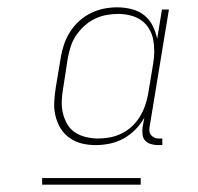

<svg xmlns="http://www.w3.org/2000/svg" viewBox="-20 -713 540 524"><path d="M241 -317Q221 -317 203 -321.5Q185 -326 170 -336.5Q155 -347 145.5 -362.5Q136 -378 131.5 -396.5Q127 -415 128 -434Q129 -453 132 -473L146 -557Q149 -575 155 -592.5Q161 -610 171.5 -626.5Q182 -643 196.5 -656Q211 -669 228.5 -677.5Q246 -686 264 -689.5Q282 -693 300 -693Q320 -693 339.5 -688Q359 -683 373.5 -671.5Q388 -660 396.5 -643Q405 -626 409 -607L422 -687H441L388 -365Q387 -359 388 -353.5Q389 -348 393 -343.5Q397 -339 402 -337Q407 -335 413 -335H423V-317H410Q401 -317 391.5 -320Q382 -323 376 -329.5Q370 -336 369 -346Q368 -356 369 -365L374 -392Q364 -374 349 -359Q334 -344 316.5 -334.5Q299 -325 279.5 -321Q260 -317 241 -317ZM248 -335Q264 -335 280 -338Q296 -341 311.5 -348.5Q327 -356 339.5 -367.5Q352 -379 361 -393.5Q370 -408 375.5 -423.5Q381 -439 384 -455L398 -539Q401 -556 401 -573Q401 -590 398 -605.5Q395 -621 386.5 -635Q378 -649 365 -658Q352 -667 335.5 -671Q319 -675 302 -675Q286 -675 270 -672Q254 -669 238.5 -661.5Q223 -654 210 -642Q197 -630 187.5 -616Q178 -602 173 -586Q168 -570 165 -554L152 -470Q149 -453 148.5 -436Q148 -419 152 -403Q156 -387 164 -373.5Q172 -360 185 -351.5Q198 -343 214.5 -339Q231 -335 248 -335ZM95 -209V-227H364V-209Z"/></svg>

Font: Iosevka Curly Slab Thin
Style: Italic
Weight: 100
Italic angle: -9°
Monospace: yes
Designer: Belleve Invis
Foundry: Belleve Invis
Version: Version 22.1.2; ttfautohint (v1.8.4)